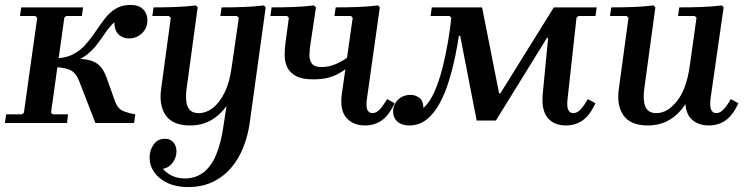

<svg xmlns="http://www.w3.org/2000/svg" viewBox="-39 -499 3036 779"><path d="M168 -42 175 -35H237L233 0H-19L-14 -35H50L58 -42L112 -427L104 -434H42L47 -469H298L293 -434H229L222 -427ZM348 0 283 -168Q268 -208 239.5 -217.5Q211 -227 173 -227L178 -262H241Q287 -262 316 -256.5Q345 -251 363 -234.5Q381 -218 393 -185L428 -87Q440 -56 463 -47.5Q486 -39 510 -35L505 0ZM491 -479Q524 -479 541.5 -461.5Q559 -444 559 -416Q559 -385 537 -364Q515 -343 483 -343Q460 -343 442.5 -359Q425 -375 425 -409Q404 -389 388.5 -366Q373 -343 356 -320.5Q339 -298 316 -279Q293 -260 259 -249Q225 -238 174 -238L178 -262Q224 -262 255 -277.5Q286 -293 308 -318Q330 -343 348.5 -370.5Q367 -398 386 -423Q405 -448 430 -463.5Q455 -479 491 -479Z M723 260Q676 260 641 243.5Q606 227 587 200Q568 173 568 141Q568 110 584.5 87Q601 64 630 64Q652 64 664.5 78.5Q677 93 677 115Q677 140 661.5 161Q646 182 622 186Q635 202 658 213.5Q681 225 711 225Q754 225 786 201Q818 177 838.5 127.5Q859 78 869 3L880 -69Q855 -33 818 -11.5Q781 10 732 10Q662 10 633.5 -31Q605 -72 615 -140L654 -427L646 -434H579L584 -469Q626 -469 671 -470.5Q716 -472 756 -477L763 -469L718 -139Q714 -110 717 -87Q720 -64 732 -52Q744 -40 767 -40Q797 -40 824.5 -61Q852 -82 872.5 -124Q893 -166 901 -227L930 -427L922 -434H855L860 -469Q903 -469 947.5 -470.5Q992 -472 1032 -477L1039 -469L974 0Q967 51 948.5 98Q930 145 899 181.5Q868 218 824.5 239Q781 260 723 260Z M1442 10Q1393 10 1366 -21.5Q1339 -53 1348 -118L1392 -427L1385 -434H1318L1323 -469Q1365 -469 1410 -470.5Q1455 -472 1495 -477L1502 -469L1450 -100Q1445 -67 1451.5 -53.5Q1458 -40 1472 -40Q1488 -40 1502.5 -56Q1517 -72 1532 -97L1562 -80Q1538 -29 1508.5 -9.5Q1479 10 1442 10ZM1232 -177Q1186 -177 1161 -191Q1136 -205 1126 -227Q1116 -249 1116 -274.5Q1116 -300 1119 -323L1133 -427L1126 -434H1058L1063 -469Q1106 -469 1150.5 -470.5Q1195 -472 1235 -477L1243 -469L1221 -323Q1217 -299 1216.5 -277Q1216 -255 1226.5 -241Q1237 -227 1265 -227Q1296 -227 1323.5 -239Q1351 -251 1377 -270L1371 -224Q1355 -212 1336 -201Q1317 -190 1292 -183.5Q1267 -177 1232 -177Z M1621 10Q1591 10 1573.5 -5.5Q1556 -21 1556 -47Q1556 -75 1576 -94.5Q1596 -114 1627 -114Q1646 -114 1662 -102.5Q1678 -91 1679 -61Q1705 -84 1724 -127.5Q1743 -171 1756.5 -224.5Q1770 -278 1779 -331.5Q1788 -385 1792 -427L1785 -434H1708L1713 -469H1917L1986 -120H1991L2208 -469H2382L2377 -434H2308L2300 -427L2264 -100Q2260 -67 2266.5 -53.5Q2273 -40 2287 -40Q2303 -40 2317.5 -56Q2332 -72 2346 -97L2377 -80Q2353 -29 2323.5 -9.5Q2294 10 2257 10Q2208 10 2182.5 -21.5Q2157 -53 2163 -118L2185 -345H2180L1973 -10H1895L1828 -354H1823Q1817 -314 1807 -266Q1797 -218 1782 -169.5Q1767 -121 1745 -80Q1723 -39 1692.5 -14.5Q1662 10 1621 10Z M2926 -97 2957 -80Q2933 -29 2903.5 -9.5Q2874 10 2837 10Q2797 10 2771 -11.5Q2745 -33 2742 -77Q2717 -37 2678.5 -13.5Q2640 10 2589 10Q2519 10 2490.5 -31Q2462 -72 2472 -140L2511 -427L2503 -434H2436L2441 -469Q2483 -469 2528 -470.5Q2573 -472 2613 -477L2620 -469L2575 -139Q2571 -110 2574 -87Q2577 -64 2589 -52Q2601 -40 2624 -40Q2669 -40 2707.5 -88.5Q2746 -137 2759 -228L2787 -427L2780 -434H2712L2717 -469Q2760 -469 2805 -470.5Q2850 -472 2890 -477L2897 -469L2844 -100Q2840 -67 2846.5 -53.5Q2853 -40 2867 -40Q2883 -40 2897.5 -56Q2912 -72 2926 -97Z"/></svg>

Font: Brygada 1918 SemiBold
Style: Italic
Weight: 600
Italic angle: -8°
Designer: Mateusz Machalski | Borys Kosmynka | Przemek Hoffer
Foundry: NIEPODLEGLA 2018
Version: Version 3.006